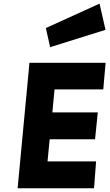

<svg xmlns="http://www.w3.org/2000/svg" viewBox="-20 -1010 592 1030"><path d="M74.5 0 138 -673H546.5L534 -530.5H272.5L261 -407H504.5L490 -263H246.5L235 -144H495.5L484.5 0ZM249 -757 226 -859.5 514 -990.5 546 -850Z"/></svg>

Font: Karla ExtraBold
Style: Italic
Weight: 800
Italic angle: -8°
Designer: Jonathan Pinhorn
Version: Version 2.004;gftools[0.9.33]